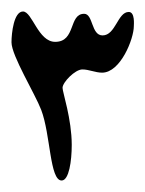

<svg xmlns="http://www.w3.org/2000/svg" viewBox="-20 -314 253 334"><path d="M0 -240.4C0 -256.5 4.1 -294 20 -294C36.1 -294 46.3 -241.2 76 -241.2C112.3 -241.2 99.2 -290 126.4 -290C142.3 -290 138.4 -252.4 158.4 -252.4C181.2 -252.4 184.6 -293.2 204 -293.2C215.1 -293.2 212.8 -271 212.8 -268.4C212.8 -246.4 189.6 -187.6 157.6 -187.6C145.9 -187.6 134.9 -193.2 123.2 -193.2C110.6 -193.2 88.8 -170.9 88.8 -161.2C88.8 -153.5 104.8 -107 104.8 -62C104.8 -34.2 100.1 0 87.2 0C66.4 0 68.1 -79.8 51.7 -122.8C40.8 -151.3 0 -217.2 0 -240.4Z"/></svg>

Font: DigitalKhatt Madina Quranic
Style: Regular
Weight: 400
Designer: Amine Anane
Version: Version 0.1